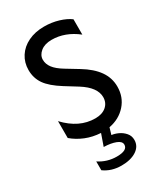

<svg xmlns="http://www.w3.org/2000/svg" viewBox="-220 -771 949 1095"><g transform="rotate(-30 254.0 -224.0)"><path d="M158 -517Q158 -489 177 -463.5Q196 -438 239 -412L318 -364Q384 -324 417 -277Q450 -230 450 -173Q450 -104 407 -55.5Q364 -7 295 6L282 50Q302 52 325 62.5Q348 73 365 92.5Q382 112 382 139Q382 181 344.5 205.5Q307 230 246 230Q180 230 132 195V137Q185 172 248 172Q319 172 319 134Q319 112 287.5 100Q256 88 210 87L237 10Q184 7 138.5 -11.5Q93 -30 58 -60V-171Q145 -78 251 -78Q297 -78 323.5 -101Q350 -124 350 -161Q350 -225 263 -280L184 -329Q115 -372 86.5 -413Q58 -454 58 -507Q58 -556 83 -595Q108 -634 153.5 -656Q199 -678 258 -678Q308 -678 352.5 -664.5Q397 -651 425 -630V-529Q346 -591 258 -591Q212 -591 185 -569Q158 -547 158 -517Z"/></g></svg>

Font: Madhuban
Style: Regular
Weight: 400
Designer: jaikishan Patel
Foundry: MagicType
Version: Version 1.000